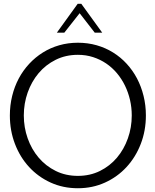

<svg xmlns="http://www.w3.org/2000/svg" viewBox="-20 -981 818 1016"><path d="M392.1 15.1Q314 15.1 248 -14.9Q182.1 -44.9 134 -97.2Q85.9 -149.4 59.1 -219.5Q32.2 -289.6 32.2 -370.1Q32.2 -423.8 44.4 -473.4Q56.6 -522.9 79.3 -565.7Q102.1 -608.4 134.5 -643.3Q167 -678.2 206.8 -703.1Q246.6 -728 293.5 -741.5Q340.3 -754.9 392.1 -754.9Q444.3 -754.9 491.5 -741.5Q538.6 -728 578.6 -703.1Q618.7 -678.2 650.6 -643.3Q682.6 -608.4 705.1 -565.7Q727.5 -522.9 739.7 -473.4Q752 -423.8 752 -370.1Q752 -289.6 724.9 -219.5Q697.8 -149.4 649.7 -97.2Q601.6 -44.9 535.6 -14.9Q469.7 15.1 392.1 15.1ZM392.1 -690.9Q327.6 -690.9 274.7 -664.6Q221.7 -638.2 184.3 -593.8Q147 -549.3 126.5 -491.5Q106 -433.6 106 -370.1Q106 -306.6 126.5 -248.8Q147 -190.9 184.6 -146.7Q222.2 -102.5 274.9 -76.4Q327.6 -50.3 392.1 -50.3Q456.5 -50.3 509 -76.4Q561.5 -102.5 598.9 -146.7Q636.2 -190.9 656.7 -248.8Q677.2 -306.6 677.2 -370.1Q677.2 -412.1 668 -452.1Q658.7 -492.2 641.4 -527.8Q624 -563.5 598.9 -593.5Q573.7 -623.5 542 -645Q510.3 -666.5 472.7 -678.7Q435.1 -690.9 392.1 -690.9ZM481.4 -808.1 401.4 -911.1 320.3 -808.1H280.8L391.1 -960.9H410.2L521 -808.1Z"/></svg>

Font: Twentytwelve Slab Light
Style: TwentytwelveSlab
Weight: 300
Designer: Domenico Catapano
Version: Version 1.00 2012